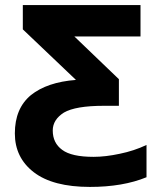

<svg xmlns="http://www.w3.org/2000/svg" viewBox="-20 -734 631 764"><path d="M337.9 9.8Q190.4 9.8 114.3 -48.8Q39.1 -106.9 39.1 -203.1Q39.1 -302.7 103 -355.5Q167.5 -407.2 282.2 -416L70.8 -617.2V-713.9H539.1V-588.9H275.9L453.1 -418.9V-313H393.1Q280.8 -313 234.4 -286.1Q189.9 -257.8 189.9 -214.8Q189.9 -165 227.5 -137.7Q264.6 -109.9 352.1 -109.9Q399.9 -109.9 456.5 -122.1Q513.7 -133.8 563 -157.2V-28.8Q469.2 9.8 337.9 9.8Z"/></svg>

Font: Droid Sans Thai
Style: Bold
Weight: 700
Designer: Steve Matteson
Foundry: Ascender Corporation
Version: Version 1.00